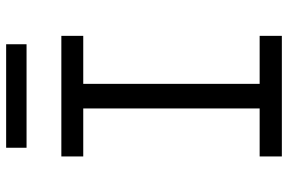

<svg xmlns="http://www.w3.org/2000/svg" viewBox="-180 -780 959 640"><g transform="rotate(-90 300.0 -459.5)"><path d="M99 0V-74H259V-662H99V-735H501V-662H341V-74H501V0ZM473 -851H128V-919H473Z"/></g></svg>

Font: Iosevka Extended
Style: Regular
Weight: 400
Width: 7
Monospace: yes
Designer: Belleve Invis
Foundry: Belleve Invis
Version: Version 32.5.0; ttfautohint (v1.8.4)